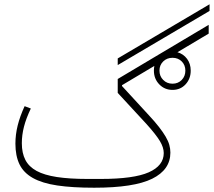

<svg xmlns="http://www.w3.org/2000/svg" viewBox="-20 -865 999 897"><path d="M786 -445Q749 -445 724 -471Q699 -497 699 -535Q699 -540 699.5 -546Q700 -552 701 -557L550 -467V-463L676 -326Q704 -296 723 -271.5Q742 -247 754 -226.5Q766 -206 771 -188Q776 -170 776 -152Q776 -72 691 -30Q606 12 420 12Q318 12 247.5 1.5Q177 -9 133.5 -33.5Q90 -58 71 -97.5Q52 -137 52 -194Q52 -236 62.5 -278.5Q73 -321 95 -369L124 -358Q102 -312 92 -273Q82 -234 82 -196Q82 -150 98.5 -118Q115 -86 151 -66.5Q187 -47 245.5 -38Q304 -29 388 -29H451Q605 -29 675 -60Q745 -91 745 -150Q745 -176 727 -206Q709 -236 664 -286L530 -431V-496L955 -749V-708L809 -621Q837 -613 854 -590Q871 -567 871 -535Q871 -497 847 -471Q823 -445 786 -445ZM786 -474Q812 -474 829 -491.5Q846 -509 846 -535Q846 -561 829 -578Q812 -595 786 -595Q760 -595 742.5 -578Q725 -561 725 -535Q725 -509 742.5 -491.5Q760 -474 786 -474ZM530 -592 959 -845V-814L530 -561Z"/></svg>

Font: IBM Plex Sans Arabic ExtraLight
Style: Regular
Weight: 200
Designer: Mike Abbink, Paul van der Laan, Pieter van Rosmalen, Wael Morcos, Khajak Apelian
Foundry: Bold Monday
Version: Version 1.1